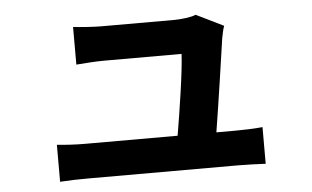

<svg xmlns="http://www.w3.org/2000/svg" viewBox="-42 -563 1041 641"><g transform="rotate(-5 478.0 -243.0)"><path d="M134.9 -109V14.9C170.8 12.8 195 12.1 229 12.1H733C757.8 12.1 804.7 13.8 823.9 14.9V-108C799 -105.1 755 -104 730.1 -104H669C683.9 -195 707.7 -358.7 715.9 -415.8C718 -424.7 720.9 -443.9 725.9 -456L633.9 -501.1C620.7 -494 582 -490.1 562.1 -490.1H317.1C292.3 -490.1 247.9 -493.3 223 -496.1V-370C250 -372.2 288 -375 317.8 -375H576C573.9 -321 552.9 -185 539.1 -104H229C196 -104 160.9 -106.2 134.9 -109Z"/></g></svg>

Font: Karasuma Gothic
Style: Bold
Weight: 700
Designer: Rasmus Andersson / Ryoko Nishizuka
Foundry: Genbu
Version: Version 1.00